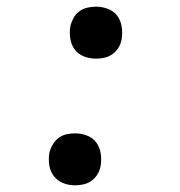

<svg xmlns="http://www.w3.org/2000/svg" viewBox="-20 -548 540 576"><path d="M205 8Q187 8 170 1.5Q153 -5 142 -19Q131 -33 128 -51.5Q125 -70 128 -89Q131 -102 138 -114Q145 -126 155.5 -134Q166 -142 179 -145Q192 -148 205 -148Q223 -148 240.5 -141.5Q258 -135 268.5 -121Q279 -107 282 -88.5Q285 -70 282 -51Q280 -38 273 -26Q266 -14 255 -6Q244 2 231 5Q218 8 205 8ZM268 -372Q250 -372 232.5 -378.5Q215 -385 204.5 -399Q194 -413 191 -431.5Q188 -450 191 -469Q194 -482 200.5 -494Q207 -506 218 -514Q229 -522 242 -525Q255 -528 268 -528Q286 -528 303.5 -521.5Q321 -515 331.5 -501Q342 -487 345 -468.5Q348 -450 345 -431Q343 -418 336 -406Q329 -394 318 -386Q307 -378 294 -375Q281 -372 268 -372Z"/></svg>

Font: Iosevka
Style: Italic
Weight: 400
Italic angle: -9°
Monospace: yes
Designer: Belleve Invis
Foundry: Belleve Invis
Version: Version 32.5.0; ttfautohint (v1.8.4)